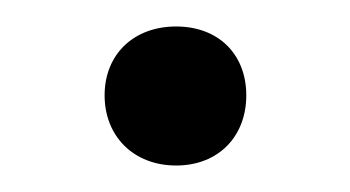

<svg xmlns="http://www.w3.org/2000/svg" viewBox="-20 -314 264 145"><path d="M166 -242C166 -273 145 -294 113 -294C81 -294 59 -273 59 -242C59 -211 81 -189 113 -189C145 -189 166 -211 166 -242Z"/></svg>

Font: Yrsa
Style: Regular
Weight: 400
Designer: Anna Giedrys (Yrsa+Rasa design), David Brezina (Yrsa art-direction, Rasa art-direction, design)
Foundry: Rosetta Type Foundry
Version: Version 1.001;PS 1.1;hotconv 1.0.88;makeotf.lib2.5.647800